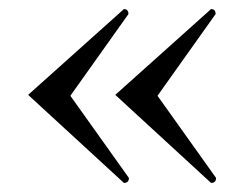

<svg xmlns="http://www.w3.org/2000/svg" viewBox="-20 -436 540 423"><path d="M42 -227 253 -416Q263 -416 263 -405L135 -225L264 -44Q264 -33 253 -33ZM234 -227 445 -416Q455 -416 455 -405L327 -225L456 -44Q456 -33 445 -33Z"/></svg>

Font: Belleza
Style: Regular
Weight: 400
Designer: Eduardo Rodriguez Tunni
Foundry: Eduardo Rodriguez Tunni
Version: Version 1.001